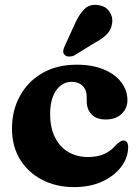

<svg xmlns="http://www.w3.org/2000/svg" viewBox="-20 -752 572 785"><path d="M501 -342.5Q501 -309 477 -286.2Q453 -263.5 413 -263.5Q374 -263.5 354.2 -284.5Q334.5 -305.5 334.5 -339.5V-356.5Q334.5 -384.5 317.8 -401Q301 -417.5 272.5 -417.5Q248.5 -417.5 228.5 -402.5Q208.5 -387.5 196.8 -358.2Q185 -329 185 -286.5Q185 -229 205.2 -189.5Q225.5 -150 260.2 -130Q295 -110 339.5 -110Q378.5 -110 406.2 -122.5Q434 -135 455 -160Q466.5 -170 473 -174Q479.5 -178 485.5 -177.5Q495 -177.5 499.5 -170Q504 -162.5 504 -149Q503 -106 474.8 -69Q446.5 -32 397.2 -9.5Q348 13 283 13Q210 13 152.5 -16.8Q95 -46.5 62 -100.2Q29 -154 29 -226Q29 -301 61.8 -360.2Q94.5 -419.5 153.8 -453.5Q213 -487.5 294 -487.5Q358 -487.5 404.5 -468Q451 -448.5 476 -415.5Q501 -382.5 501 -342.5ZM286 -654.5Q303 -693 325 -714.8Q347 -736.5 382 -731Q412.5 -727 427.5 -704.5Q442.5 -682 438.5 -657Q435 -631 417.8 -612.8Q400.5 -594.5 367.5 -577L283 -525Q273 -520.5 262 -520.8Q251 -521 244.5 -527.5Q237 -535.5 238.5 -544.8Q240 -554 245 -564.5Z"/></svg>

Font: Fraunces 28pt Soft Wonky
Style: Bold
Weight: 700
Version: Version 1.000;[b76b70a41]